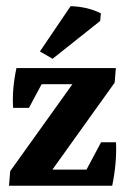

<svg xmlns="http://www.w3.org/2000/svg" viewBox="-20 -595 408 615"><path d="M8.8 0 12.7 -46.9 249 -377H351.1L347.2 -330.1L110.8 0ZM8.8 0 76.7 -51.8H321.3L339.4 0ZM47.9 -325.2 32.7 -377H351.1L283.2 -325.2ZM22 -249.5Q18.1 -309.6 32.7 -377L117.7 -333.5L72.8 -249.5ZM339.4 0 256.3 -50.3 303.7 -139.2H351.6Q354.5 -73.2 339.4 0ZM148.4 -406.7 107.9 -430.2 206.1 -575.2Q260.3 -573.7 303.2 -552.2L300.8 -527.8Z"/></svg>

Font: Markazi Text
Style: Regular
Weight: 400
Designer: Borna Izadpanah (Arabic designer), Fiona Ross (Arabic design director) and Florian Runge (Latin designer)
Foundry: Borna Izadpanah and Florian Runge
Version: Version 1.000